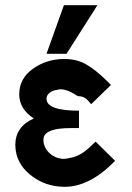

<svg xmlns="http://www.w3.org/2000/svg" viewBox="-20 -709 507 739"><path d="M110 -253Q54 -290 54 -346Q54 -407 107 -444.5Q160 -482 227 -482Q276 -482 312 -461Q348 -440 388 -401L407 -382L331 -308Q328 -311 323 -317Q318 -323 315 -326Q302 -339 279 -339Q229 -373 199 -363Q182 -361 170.5 -351.5Q159 -342 159 -329Q159 -283 284 -283V-216H252Q156 -216 148 -179Q145 -163 152 -146Q159 -128 176.5 -114.5Q194 -101 217 -98Q228 -96 254 -102Q265 -104 276 -109Q287 -114 294.5 -118.5Q302 -123 311.5 -130.5Q321 -138 325.5 -142.5Q330 -147 338 -154.5Q346 -162 348 -164L423 -90Q326 10 229 10Q153 10 96 -36.5Q39 -83 39 -152Q39 -221 110 -253ZM159 -502 226 -689H355L236 -502Z"/></svg>

Font: Coval
Style: Bold
Weight: 700
Foundry: Context Ltd
Version: Version 001.000